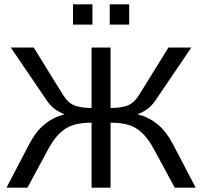

<svg xmlns="http://www.w3.org/2000/svg" viewBox="-20 -869 936 889"><path d="M10 0ZM886 0H789L694 -176Q667 -226 638.5 -253Q610 -280 575.5 -290.5Q541 -301 492 -301V0H404V-301Q355 -301 320.5 -290.5Q286 -280 257.5 -253Q229 -226 202 -176L107 0H10L116 -203Q146 -260 186 -293Q226 -326 279 -340Q255 -349 234.5 -363.5Q214 -378 195 -406L30 -649H136L271 -431Q295 -392 325.5 -380.5Q356 -369 404 -369V-649H492V-369Q540 -369 570.5 -380.5Q601 -392 625 -431L760 -649H866L701 -406Q682 -378 661.5 -363.5Q641 -349 617 -340Q670 -326 710 -293Q750 -260 780 -203ZM318 -849H408V-755H318ZM488 -849H578V-755H488Z"/></svg>

Font: Play
Style: Regular
Weight: 400
Designer: Jonas Hecksher (Cyrillic expansion: Cyreal)
Foundry: Jonas Hecksher, Playtype, e-types AS
Version: Version 2.101; ttfautohint (v1.5.65-e2d9)